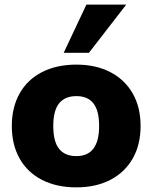

<svg xmlns="http://www.w3.org/2000/svg" viewBox="-20 -801 658 829"><path d="M31 -257Q31 -338 65 -398Q99 -458 162 -490Q225 -522 310 -522Q394 -522 456.5 -489.5Q519 -457 553 -397.5Q587 -338 587 -257Q587 -176 553 -116.5Q519 -57 456.5 -24.5Q394 8 310 8Q225 8 162 -24Q99 -56 65 -116Q31 -176 31 -257ZM408 -257Q408 -323 383.5 -354.5Q359 -386 310 -386Q260 -386 235 -354.5Q210 -323 210 -257Q210 -190 235 -158.5Q260 -127 310 -127Q408 -127 408 -257ZM255 -573 353 -781H525L364 -573Z"/></svg>

Font: Muli Black
Style: Regular
Weight: 900
Designer: Vernon Adams
Foundry: Vernon Adams
Version: Version 2.001